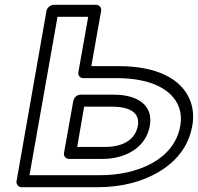

<svg xmlns="http://www.w3.org/2000/svg" viewBox="-20 -756 826 801"><path d="M396 -25H103L220 -686H348L307 -455C304 -440 316 -430 327 -430H468C611 -430 699 -382 726 -310C735 -286 737 -260 732 -230C707 -91 556 -25 396 -25ZM361 -480 402 -711C404 -722 396 -736 381 -736H204C193 -736 177 -726 174 -711L49 0C47 11 55 25 70 25H388C439 25 487 19 532 7C649 -25 759 -99 782 -230C789 -268 786 -303 774 -335C738 -430 629 -480 477 -480ZM605 -231C621 -322 547 -361 456 -361H315C300 -361 288 -347 286 -336L247 -118C244 -103 257 -93 268 -93H408C503 -93 589 -140 605 -231ZM555 -231C545 -177 499 -143 417 -143H302L331 -311H447C529 -311 564 -281 555 -231Z"/></svg>

Font: Asimov
Style: XWidOuIt
Weight: 500
Designer: Google
Version: Version 2.000980; 2014